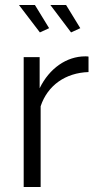

<svg xmlns="http://www.w3.org/2000/svg" viewBox="-20 -750 391 770"><path d="M265 -620 302 -637 245 -730H182ZM140 -620 177 -637 120 -730H56ZM335 -523C332 -524 327 -524 322 -524C247 -524 178 -476 139 -396V-521H75V0H143V-324C171 -408 243 -458 335 -461Z"/></svg>

Font: Raleway Reg
Style: Regular
Weight: 400
Designer: Matt McInerney, Pablo Impallari, Rodrigo Fuenzalida
Foundry: Matt McInerney, Pablo Impallari, Rodrigo Fuenzalida
Version: Version 3.00 July 28, 2015